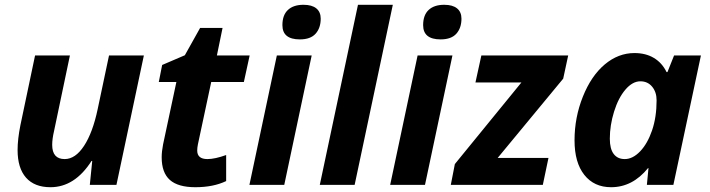

<svg xmlns="http://www.w3.org/2000/svg" viewBox="-20 -780 2994 810"><path d="M127.9 -545.9H274.9L208 -227.1Q200.2 -193.8 200.2 -168.9Q200.2 -108.9 252.9 -108.9Q297.9 -108.9 334.5 -164.6Q371.1 -220.2 392.1 -319.8L439.9 -545.9H586.9L471.2 0H358.9L369.1 -101.1H366.2Q295.4 9.8 192.9 9.8Q125.5 9.8 89.8 -30.5Q54.2 -70.8 54.2 -147Q54.2 -192.4 65.9 -251Z M855 -108.9Q886.7 -108.9 934.1 -126V-16.1Q879.9 9.8 804.2 9.8Q731 9.8 696.5 -21Q662.1 -51.8 662.1 -116.2Q662.1 -140.6 668 -170.9L724.1 -434.1H649.9L664.1 -505.9L759.8 -546.9L824.2 -662.1H918.9L895 -545.9H1033.2L1008.8 -434.1H871.1L814.9 -170.9Q812 -156.2 812 -145Q812 -108.9 855 -108.9Z M1171.4 -673.8Q1171.4 -716.3 1194.6 -738Q1217.8 -759.8 1260.3 -759.8Q1295.9 -759.8 1314.5 -744.6Q1333 -729.5 1333 -701.2Q1333 -662.1 1311.5 -637.9Q1290 -613.8 1245.1 -613.8Q1171.4 -613.8 1171.4 -673.8ZM1179.2 0H1032.2L1147.9 -545.9H1294.9Z M1476.1 0H1329.1L1490.2 -759.8H1637.2Z M1765.1 -673.8Q1765.1 -716.3 1788.3 -738Q1811.5 -759.8 1854 -759.8Q1889.6 -759.8 1908.2 -744.6Q1926.8 -729.5 1926.8 -701.2Q1926.8 -662.1 1905.3 -637.9Q1883.8 -613.8 1838.9 -613.8Q1765.1 -613.8 1765.1 -673.8ZM1772.9 0H1626L1741.7 -545.9H1888.7Z M2270 0H1881.8L1898.9 -87.9L2179.7 -432.1H1985.8L2010.7 -545.9H2377L2356 -448.2L2079.6 -113.8H2293.9Z M2558.1 9.8Q2486.3 9.8 2445.1 -42.2Q2403.8 -94.2 2403.8 -188Q2403.8 -284.7 2439 -372.3Q2474.1 -460 2531.2 -508.1Q2588.4 -556.2 2656.7 -556.2Q2704.1 -556.2 2738.5 -535.6Q2772.9 -515.1 2792 -476.1H2795.9L2823.7 -545.9H2937L2820.8 0H2709L2715.8 -70.8H2713.9Q2648.4 9.8 2558.1 9.8ZM2615.7 -108.9Q2649.4 -108.9 2680.7 -141.6Q2711.9 -174.3 2731 -230.2Q2750 -286.1 2750 -356.9Q2750 -391.6 2731.2 -414.3Q2712.4 -437 2681.6 -437Q2648.4 -437 2618.4 -401.9Q2588.4 -366.7 2570.6 -309.1Q2552.7 -251.5 2552.7 -194.8Q2552.7 -151.9 2569.1 -130.4Q2585.4 -108.9 2615.7 -108.9Z"/></svg>

Font: CAA NEO Sans
Style: Bold Italic
Weight: 700
Italic angle: -12°
Version: Version 1.10